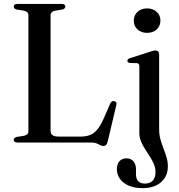

<svg xmlns="http://www.w3.org/2000/svg" viewBox="-20 -720 904 970"><path d="M295.5 -672 258 -666Q247 -663.5 241.2 -658Q235.5 -652.5 235.5 -643.5V-60Q235.5 -44 245.5 -37Q255.5 -30 275.5 -30H388Q415 -30 435.2 -38Q455.5 -46 471.8 -66Q488 -86 504.5 -122.5L537 -197Q540.5 -204.5 545.5 -207.5Q550.5 -210.5 557 -209Q564.5 -207.5 567.2 -202.5Q570 -197.5 567.5 -188.5L524 -5Q521 7 516.2 12.2Q511.5 17.5 502.5 17.5Q495 17.5 487 13.2Q479 9 468.5 4.5Q458 0 442 0H67Q58 0 53.8 -3.8Q49.5 -7.5 49.5 -13Q49.5 -24 63.5 -28L101 -34Q112 -36.5 117.8 -42Q123.5 -47.5 123.5 -56.5V-643.5Q123.5 -652.5 117.8 -658Q112 -663.5 101 -666L63.5 -672Q49.5 -676 49.5 -687Q49.5 -693 53.8 -696.5Q58 -700 67 -700H292Q301.5 -700 305.8 -696.5Q310 -693 310 -687Q310 -676 295.5 -672ZM784 -66.5Q784 -39 790.8 -15.2Q797.5 8.5 806.2 30.8Q815 53 821.5 75Q828 97 828 120.5Q828 170 793.8 200.2Q759.5 230.5 700.5 230.5Q658.5 230.5 629.5 217.5Q600.5 204.5 585.5 182.8Q570.5 161 570.5 135.5Q570.5 108 583.8 94Q597 80 619.5 80Q641 80 654 95Q667 110 667 134V160.5Q667 183.5 678.5 195.5Q690 207.5 712 207.5Q738 207.5 751.8 192.5Q765.5 177.5 765.5 149.5Q765.5 128.5 757.5 109.2Q749.5 90 737.2 71Q725 52 712.8 33Q700.5 14 692.2 -6.2Q684 -26.5 684 -48.5V-384Q684 -393 681 -396.8Q678 -400.5 671 -401L635.5 -402Q629.5 -403 626.5 -405.8Q623.5 -408.5 623.5 -412.5Q623.5 -417.5 626.8 -420.8Q630 -424 638 -426.5L733 -457Q745 -461.5 752.2 -463.2Q759.5 -465 765 -465Q774.5 -465 779.2 -459.8Q784 -454.5 784 -445.5ZM723 -554Q693 -554 674.5 -571.5Q656 -589 656 -616Q656 -643 674.8 -660.2Q693.5 -677.5 723 -677.5Q753 -677.5 771.8 -660Q790.5 -642.5 790.5 -616Q790.5 -589 771.8 -571.5Q753 -554 723 -554Z"/></svg>

Font: Fraunces 60pt
Style: Regular
Weight: 400
Version: Version 1.000;[b76b70a41]